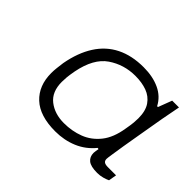

<svg xmlns="http://www.w3.org/2000/svg" viewBox="-89 -842 658 658"><g transform="rotate(45 240.5 -513.0)"><path d="M227 -328Q152 -328 114 -363.5Q76 -399 76 -460Q76 -472 77.5 -485Q79 -498 81 -513Q92 -573 118.5 -614.5Q145 -656 187 -677Q229 -698 286 -698Q331 -698 364 -682.5Q397 -667 413 -636H417L436 -686H469L456 -618Q453 -602 448.5 -574.5Q444 -547 438.5 -516.5Q433 -486 428.5 -457.5Q424 -429 421 -409.5Q418 -390 418 -386Q418 -377 423.5 -373Q429 -369 441 -369H481L476 -340Q468 -336 455.5 -332.5Q443 -329 429 -329Q398 -329 385 -339.5Q372 -350 372 -369Q372 -374 373 -379Q374 -384 375 -390L370 -391Q344 -359 307 -343.5Q270 -328 227 -328ZM228 -369Q267 -369 301 -382Q335 -395 359 -425Q383 -455 391 -506Q395 -528 396 -540Q397 -552 397 -561Q397 -597 382.5 -618Q368 -639 343.5 -648Q319 -657 287 -657Q232 -657 188 -627Q144 -597 129 -520Q125 -498 124 -486Q123 -474 123 -464Q123 -416 153 -392.5Q183 -369 228 -369Z"/></g></svg>

Font: Archivo Expanded Thin
Style: Italic
Weight: 250
Width: 7
Italic angle: -10°
Designer: Hector Gatti
Foundry: Omnibus-Type
Version: Version 2.001